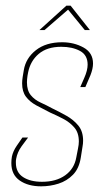

<svg xmlns="http://www.w3.org/2000/svg" viewBox="-20 -651 368 677"><path d="M125 6Q79 6 49.5 -14.5Q20 -35 20 -76Q20 -82 20.5 -87.5Q21 -93 22 -99Q26 -118 39 -137Q52 -156 59 -166H79Q71 -156 56 -135Q41 -114 37 -91Q36 -87 36 -84Q36 -81 36 -77Q36 -43 61.5 -26.5Q87 -10 128 -10Q178 -10 210 -33Q242 -56 249 -96L255 -127Q258 -141 258 -152Q258 -183 242 -201.5Q226 -220 203 -232Q180 -244 157 -254Q131 -267 108 -279.5Q85 -292 71.5 -310Q58 -328 58 -357Q58 -362 58.5 -368Q59 -374 60 -380L64 -404Q71 -446 106.5 -474Q142 -502 199 -502Q241 -502 274.5 -483.5Q308 -465 308 -427Q308 -409 299 -386L281 -344H263L277 -376Q289 -403 289 -423Q289 -457 262 -471.5Q235 -486 196 -486Q146 -486 116.5 -461Q87 -436 79 -395L77 -384Q76 -377 75.5 -371.5Q75 -366 75 -361Q75 -332 88.5 -315.5Q102 -299 123 -289.5Q144 -280 164 -269Q189 -257 214 -243Q239 -229 256 -208.5Q273 -188 273 -155Q273 -150 272.5 -144.5Q272 -139 271 -134L265 -96Q259 -57 237.5 -35Q216 -13 186.5 -3.5Q157 6 125 6ZM119 -545 214 -631H229L297 -545H279L220 -617L137 -545Z"/></svg>

Font: Alumni Sans Pinstripe
Style: Italic
Weight: 400
Italic angle: -8°
Designer: Robert E. Leuschke
Foundry: Robert E. Leuschke
Version: Version 1.010; ttfautohint (v1.8.4.7-5d5b)